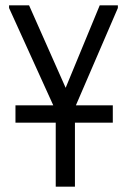

<svg xmlns="http://www.w3.org/2000/svg" viewBox="-20 -460 476 720"><path d="M38 0H403V-65H38ZM189 240H261V-80H189ZM212 6H234L422 -430V-440H354L204 -77H250L89 -440H14V-430Z"/></svg>

Font: Tilda Sans VF
Style: Regular
Weight: 400
Designer: ParaType Ltd
Foundry: ParaType Ltd
Version: Version 1.010